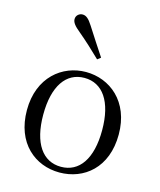

<svg xmlns="http://www.w3.org/2000/svg" viewBox="-122 -905 840 1008"><g transform="rotate(15 298.0 -401.5)"><path d="M297 15C430 15 547 -77 547 -258C547 -438 426 -531 297 -531C169 -531 48 -437 48 -258C48 -78 165 15 297 15ZM297 -16C198 -16 137 -101 137 -257C137 -413 198 -499 297 -499C396 -499 457 -413 457 -257C457 -101 396 -16 297 -16ZM353 -624C322 -672 289 -720 256 -773C235 -806 220 -818 201 -818C184 -818 166 -805 166 -784C166 -766 179 -749 210 -724C254 -687 295 -649 335 -610Z"/></g></svg>

Font: Harano Aji Mincho KR
Style: Regular
Weight: 400
Foundry: Masamichi Hosoda
Version: HaranoAjiMinchoKR-Regular version 20230610;ttx 4.39.4